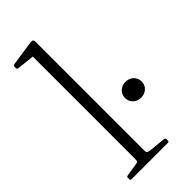

<svg xmlns="http://www.w3.org/2000/svg" viewBox="-236 -797 850 850"><g transform="rotate(-45 188.5 -372.5)"><path d="M114 0V-574H169V0ZM39 0Q32 0 32 -7V-16Q32 -23 40 -24L98 -33Q109 -34 111.5 -38Q114 -42 114 -53V-180H169V-50Q169 -40 172.5 -37Q176 -34 187 -32L267 -24Q274 -23 274 -16V-7Q274 0 267 0ZM114 -573V-718L133 -691L32 -702Q25 -703 25 -710V-719Q25 -726 32 -727L147 -744Q160 -746 164.5 -743Q169 -740 169 -730V-573ZM325 -225Q303 -225 288 -239Q273 -253 273 -274Q273 -296 288 -310Q303 -324 325 -324Q347 -324 362 -310Q377 -296 377 -274Q377 -253 362 -239Q347 -225 325 -225Z"/></g></svg>

Font: Hahmlet ExtraLight
Style: Regular
Weight: 250
Designer: Minjoo Ham & Mark Frömberg
Foundry: hypertype
Version: Version 1.002